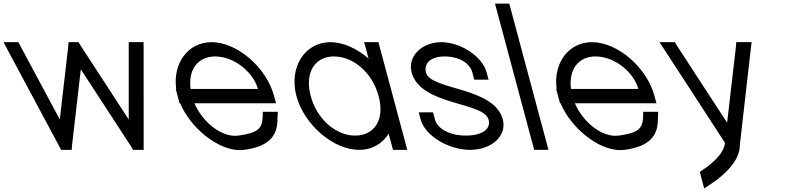

<svg xmlns="http://www.w3.org/2000/svg" viewBox="-126 -819 4433 1075"><path d="M-79.8 -533 200.3 -10 216.4 20H275.4L277.4 -6L326.5 -431L603.4 -6L619.4 20H678.4L678.3 -10L678.2 -533L677.8 -583H594.8L594.8 -553L594.8 -150L329.8 -557L313.8 -583H257.8L255.8 -557L208.8 -150L-7.2 -553L-23.2 -583H-106.2Z M940.9 -321C927.2 -429.5 981.8 -503 1079.2 -503C1189.5 -502 1293.9 -411 1318 -321ZM882.6 -241C940.2 -102.9 1093.1 21.6 1217.8 21.6C1225.8 21.6 1233.6 21 1241.4 20C1374.5 2 1424.5 -54 1427.2 -141L1429.3 -193H1345.3L1344.8 -165C1342.2 -100 1318.9 -75 1209.9 -60H1208.9C1202.7 -59.1 1196.3 -58.6 1189.9 -58.6C1105.1 -58.6 1006.4 -138.5 962.6 -241H1379.4H1419.4L1408.7 -281C1365.8 -441 1202.8 -583 1057.8 -583C926.1 -582.1 840.8 -464.5 860.6 -321H858L868.7 -281L879.4 -241Z M1533.7 -281C1576.3 -122 1739.4 20 1884.4 20C1884.9 20 1885.4 20 1885.9 20C1958.4 20 2015.9 -15.5 2050 -70.8L2063.6 -20L2074.4 20H2154.4L2143.6 -20L2073.7 -281L2072.7 -284.8L2003.5 -543L1992.8 -583H1912.8L1923.5 -543L1937.3 -491.3C1872.9 -547.1 1795.4 -583 1722.8 -583C1579.1 -582 1490.8 -441 1533.7 -281ZM1613.7 -281C1578.9 -411 1635.2 -503 1744.2 -503C1854.5 -502 1958.9 -411 1993.7 -281L1995 -276.3C2028.1 -148.8 1970.6 -60 1862.9 -60C1862.4 -60 1861.8 -60 1861.2 -60C1754.1 -60 1648.1 -152.7 1613.7 -281Z M2598.8 -413C2574.2 -505 2451.3 -583 2343.3 -583C2237.6 -582 2154.2 -505 2178.8 -413C2229.9 -226.1 2582.2 -251 2609.7 -148.7C2623.4 -97.4 2575.6 -60 2483.4 -60C2482.3 -60 2481.2 -60 2480.1 -60C2390 -60 2322.8 -99.6 2309.3 -150L2298.6 -190H2218.6L2229.3 -150C2254.2 -57 2387.9 20 2504.9 20C2505.6 20 2506.4 20 2507.1 20C2624.8 20 2714 -57.7 2689.1 -150.8C2640 -333.9 2285.6 -313.1 2258.8 -413C2246.2 -464 2284.7 -503 2364.7 -503C2446 -502 2504.9 -465 2518.8 -413L2529.6 -373H2609.6Z M2656.1 -759 2854.1 -20 2864.9 20H2944.9L2934.1 -20L2736.1 -759L2725.4 -799H2645.4Z M3070.9 -321C3057.2 -429.5 3111.8 -503 3209.2 -503C3319.5 -502 3423.9 -411 3448 -321ZM3012.6 -241C3070.2 -102.9 3223.1 21.6 3347.8 21.6C3355.8 21.6 3363.6 21 3371.4 20C3504.5 2 3554.5 -54 3557.2 -141L3559.3 -193H3475.3L3474.8 -165C3472.2 -100 3448.9 -75 3339.9 -60H3338.9C3332.7 -59.1 3326.3 -58.6 3319.9 -58.6C3235.1 -58.6 3136.4 -138.5 3092.6 -241H3509.4H3549.4L3538.7 -281C3495.8 -441 3332.8 -583 3187.8 -583C3056.1 -582.1 2970.8 -464.5 2990.6 -321H2988L2998.7 -281L3009.4 -241Z M3994.3 -557 3945.1 -132 3668.3 -557 3652.3 -583H3566.3L3601.8 -529L3933.1 -19.5C3927.4 42.4 3858.7 98.9 3808.9 132L3792.1 144L3816.7 236L3867.6 202C3921.7 165 4018 84 4016.4 -8L4075.8 -529L4082.3 -583H3996.3Z"/></svg>

Font: Nordica Advanced
Style: RegularLObl
Weight: 300
Version: Version 1.07